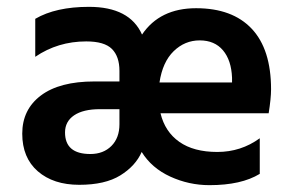

<svg xmlns="http://www.w3.org/2000/svg" viewBox="-20 -536 852 561"><path d="M446 -295H658V-309Q656 -360 631.5 -389Q607 -418 563.5 -418Q520 -418 487.5 -386.5Q455 -355 446 -295ZM170 -149Q170 -86 244 -86Q282 -86 305.5 -109.5Q329 -133 329 -173V-217H272Q223 -217 196.5 -199Q170 -181 170 -149ZM256 -298H329V-329Q329 -371 307 -393Q285 -415 232 -415Q149 -415 83 -370V-481Q143 -516 240 -516Q359 -516 395 -435Q447 -512 553 -512Q659 -512 715.5 -452Q772 -392 772 -275Q772 -249 765 -205H449Q462 -151 504 -121.5Q546 -92 615 -92Q684 -92 739 -132V-28Q685 5 592 5Q532 5 477.5 -20Q423 -45 394 -92Q376 -51 331.5 -23.5Q287 4 211.5 4Q136 4 90.5 -35.5Q45 -75 45 -145.5Q45 -216 99.5 -257Q154 -298 256 -298Z"/></svg>

Font: Hind Colombo SemiBold
Style: Regular
Weight: 600
Designer: Jyotish Sonowal, Aditi Pimprikar
Foundry: Indian Type Foundry
Version: Version 1.000;PS 1.0;hotconv 1.0.86;makeotf.lib2.5.63406; tt